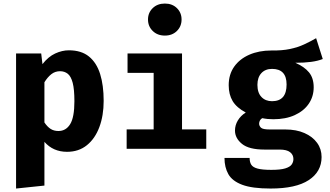

<svg xmlns="http://www.w3.org/2000/svg" viewBox="-20 -850 1886 1097"><path d="M373.3 -562.6Q444.6 -562.6 488.2 -527.2Q531.8 -491.8 552.1 -427.2Q572.3 -362.6 572.3 -273.8Q572.3 -189.7 547.7 -123.8Q523.1 -57.9 476.4 -20.3Q429.7 17.4 363.1 17.4Q283.6 17.4 233.8 -39.5V210.3L71.8 227.2V-544.6H215.4L222.6 -483.6Q255.9 -526.2 295.4 -544.4Q334.9 -562.6 373.3 -562.6ZM323.1 -443.1Q294.9 -443.1 273.3 -426.2Q251.8 -409.2 233.8 -380V-150.3Q250.8 -125.1 269.5 -113.3Q288.2 -101.5 313.8 -101.5Q356.9 -101.5 381 -140.8Q405.1 -180 405.1 -271.8Q405.1 -339.5 395.4 -376.7Q385.6 -413.8 367.2 -428.5Q348.7 -443.1 323.1 -443.1Z M922.1 -829.7Q964.1 -829.7 990.8 -803.6Q1017.4 -777.4 1017.4 -738.5Q1017.4 -699.5 990.8 -673.1Q964.1 -646.7 922.1 -646.7Q879.5 -646.7 852.6 -673.1Q825.6 -699.5 825.6 -738.5Q825.6 -777.4 852.6 -803.6Q879.5 -829.7 922.1 -829.7ZM1020 -544.6V-110.8H1158.5V0H703.6V-110.8H857.9V-433.8H708.7V-544.6Z M1786.2 -631.8 1824.1 -512.8Q1795.4 -501.5 1756.9 -496.4Q1718.5 -491.3 1667.2 -491.3Q1718.5 -469.2 1745.4 -436.7Q1772.3 -404.1 1772.3 -351.3Q1772.3 -298.5 1744.1 -257.2Q1715.9 -215.9 1664.1 -192.3Q1612.3 -168.7 1541.5 -168.7Q1507.7 -168.7 1478.5 -174.9Q1469.7 -170.3 1465.1 -161.5Q1460.5 -152.8 1460.5 -143.6Q1460.5 -130.8 1471 -120.5Q1481.5 -110.3 1520.5 -110.3H1609.7Q1673.3 -110.3 1719.7 -89.7Q1766.2 -69.2 1791.8 -33.8Q1817.4 1.5 1817.4 47.2Q1817.4 130.8 1744.1 179Q1670.8 227.2 1526.2 227.2Q1421.5 227.2 1364.4 205.9Q1307.2 184.6 1284.9 145.4Q1262.6 106.2 1262.6 52.3H1406.2Q1406.2 75.9 1415.6 91Q1425.1 106.2 1452.1 113.3Q1479 120.5 1530.3 120.5Q1582.1 120.5 1609.2 112.3Q1636.4 104.1 1646.4 90Q1656.4 75.9 1656.4 58.5Q1656.4 34.4 1637.4 19.5Q1618.5 4.6 1577.4 4.6H1490.8Q1402.6 4.6 1362.6 -27.9Q1322.6 -60.5 1322.6 -104.1Q1322.6 -134.4 1338.7 -161.5Q1354.9 -188.7 1384.1 -207.2Q1331.8 -234.9 1309.2 -272.6Q1286.7 -310.3 1286.7 -363.1Q1286.7 -424.6 1317.9 -469Q1349.2 -513.3 1404.4 -537.4Q1459.5 -561.5 1530.3 -561.5Q1591.3 -560.5 1636.4 -570Q1681.5 -579.5 1717.4 -596.2Q1753.3 -612.8 1786.2 -631.8ZM1534.4 -456.4Q1495.9 -456.4 1473.3 -432.1Q1450.8 -407.7 1450.8 -365.1Q1450.8 -320 1473.8 -295.9Q1496.9 -271.8 1534.4 -271.8Q1617.4 -271.8 1617.4 -367.2Q1617.4 -456.4 1534.4 -456.4Z"/></svg>

Font: Fira Code
Style: Bold
Weight: 700
Monospace: yes
Designer: Carrois Corporate, Edenspiekermann AG, Nikita Prokopov
Foundry: Carrois Corporate, Edenspiekermann AG, Nikita Prokopov
Version: Version 6.000; ttfautohint (v1.8.2) -l 8 -r 50 -G 200 -x 14 